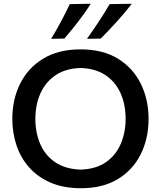

<svg xmlns="http://www.w3.org/2000/svg" viewBox="-20 -989 856 1021"><path d="M411.5 12Q318.5 12 249.8 -17.5Q181 -47 135.5 -98.2Q90 -149.5 67.8 -216Q45.5 -282.5 45.5 -357Q45.5 -460.5 87.2 -544.2Q129 -628 209.8 -677.2Q290.5 -726.5 408 -726.5Q527 -726.5 607.5 -676.8Q688 -627 729 -543.2Q770 -459.5 770 -357Q770 -251.5 728 -168Q686 -84.5 605.8 -36.2Q525.5 12 411.5 12ZM409 -87Q492 -90 544.8 -127.5Q597.5 -165 622.8 -225.5Q648 -286 648 -357Q648 -433.5 621 -493.8Q594 -554 540.8 -589.5Q487.5 -625 409 -627.5Q327.5 -625 274 -588Q220.5 -551 194.2 -490.5Q168 -430 168 -357Q168 -284.5 193.5 -224.2Q219 -164 272.5 -127Q326 -90 409 -87ZM442.5 -782.5Q475 -828.5 505.5 -874.5Q536 -920.5 563 -967L681 -969Q644 -921 602.2 -875Q560.5 -829 516 -784ZM252 -782.5Q280 -828.5 304.5 -874.5Q329 -920.5 351 -967L463 -969Q432 -921 396.5 -875Q361 -829 322.5 -784Z"/></svg>

Font: Commissioner Flair Medium
Style: Regular
Weight: 500
Designer: Kostas Bartsokas
Foundry: Kostas Bartsokas
Version: Version 1.000; ttfautohint (v1.8.3)